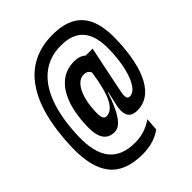

<svg xmlns="http://www.w3.org/2000/svg" viewBox="-233 -818 1075 1075"><g transform="rotate(-45 304.5 -280.5)"><path d="M258 135.5Q123 135.5 61.8 58.5Q0.5 -18.5 6 -179Q15 -433.5 108.5 -564.5Q202 -695.5 375 -695.5Q458.5 -695.5 511.5 -665.5Q564.5 -635.5 588.5 -574.2Q612.5 -513 609 -419Q603 -245 552 -152Q501 -59 411.5 -59Q366 -59 351.8 -88.5Q337.5 -118 353 -179Q353.5 -180 356.2 -192.5Q359 -205 362.5 -220.8Q366 -236.5 368.5 -247H365.5Q335 -153.5 303.2 -108.5Q271.5 -63.5 236 -63.5Q189.5 -63.5 168.2 -97Q147 -130.5 149 -199.5Q152.5 -297 177.8 -365Q203 -433 247.8 -468.8Q292.5 -504.5 354.5 -504.5Q377 -504.5 394 -498.8Q411 -493 424 -481.5H478.5Q460.5 -394.5 449.2 -339.2Q438 -284 431.2 -252.2Q424.5 -220.5 421.8 -205.2Q419 -190 418 -184.5Q417 -179 417 -175Q416.5 -159.5 421.2 -152Q426 -144.5 435.5 -144.5Q464.5 -144.5 487.2 -177.2Q510 -210 524.5 -268.8Q539 -327.5 541.5 -405Q544 -478 525.5 -525.5Q507 -573 467.2 -596.2Q427.5 -619.5 365 -619.5Q276.5 -619.5 213.5 -570.5Q150.5 -521.5 115.5 -427Q80.5 -332.5 75.5 -195Q71 -65.5 120 -3Q169 59.5 274.5 59.5Q315 59.5 349.5 48.2Q384 37 416 15L410.5 90.5Q378 113.5 340.8 124.5Q303.5 135.5 258 135.5ZM265 -158Q308 -158 336.5 -214.8Q365 -271.5 382 -390Q375.5 -402.5 365.5 -408.5Q355.5 -414.5 342.5 -414.5Q298.5 -414.5 270.8 -361.2Q243 -308 240 -217.5Q239 -187.5 245 -172.8Q251 -158 265 -158Z"/></g></svg>

Font: Spline Sans Mono Medium
Style: Italic
Weight: 500
Italic angle: -4°
Monospace: yes
Designer: Eben Sorkin, Mirko Velimirovic
Foundry: Sorkin Type
Version: Version 1.004